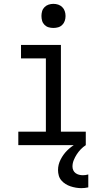

<svg xmlns="http://www.w3.org/2000/svg" viewBox="-20 -753 540 996"><path d="M75 0V-70H218V-450H89V-520H296V-70H425V0ZM402 223Q388 223 373.5 220.5Q359 218 345.5 213.5Q332 209 320 201.5Q308 194 298.5 183Q289 172 285 158Q281 144 281 129Q281 101 294.5 74.5Q308 48 328 28Q348 8 373 -6.5Q398 -21 425 -30V0Q411 9 399 21.5Q387 34 378 48Q369 62 362.5 78Q356 94 356 111Q356 121 360 130Q364 139 372 145Q380 151 390 153.5Q400 156 410 156Q417 156 424 155Q431 154 438 152V219Q429 221 420 222Q411 223 402 223ZM257 -608Q244 -608 232 -611.5Q220 -615 211 -624Q202 -633 198.5 -645Q195 -657 195 -670Q195 -683 198.5 -695Q202 -707 211 -716Q220 -725 232 -729Q244 -733 257 -733Q270 -733 282 -729Q294 -725 303 -716Q312 -707 316 -695Q320 -683 320 -670Q320 -657 316 -645Q312 -633 303 -624Q294 -615 282 -611.5Q270 -608 257 -608Z"/></svg>

Font: Iosevka Algr
Style: Regular
Weight: 400
Monospace: yes
Designer: Belleve Invis
Foundry: Belleve Invis
Version: Version 26.0.2; ttfautohint (v1.8.3)